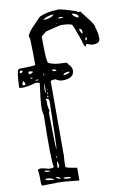

<svg xmlns="http://www.w3.org/2000/svg" viewBox="-123 -990 884 1343"><g transform="rotate(-10 319.0 -319.0)"><path d="M377.9 -918.9 384.8 -920.9Q418 -918.9 512.7 -886.7Q521.5 -877.9 530.3 -877.9L538.1 -880.9L601.6 -798.8Q624 -766.6 624 -751Q637.7 -709 637.7 -672.9Q637.7 -636.7 587.9 -636.7Q574.2 -636.7 544.9 -648.4H543.9Q539.1 -648.4 535.2 -633.8H531.2Q524.4 -633.8 510.7 -686.5Q472.7 -795.9 466.8 -797.9Q448.2 -809.6 387.7 -809.6H384.8L280.3 -784.2Q243.2 -757.8 243.2 -750Q243.2 -565.4 256.8 -565.4Q289.1 -544.9 376 -544.9Q391.6 -540 391.6 -531.2Q417 -508.8 417 -484.4Q417 -426.8 335 -426.8H332Q311.5 -426.8 287.1 -442.4L278.3 -443.4Q251 -440.4 251 -435.5V-252Q251 -209 251 95.7L248 134.8V171.9Q248 180.7 328.1 192.4V283.2Q229.5 271.5 175.8 271.5L65.4 273.4Q59.6 266.6 59.6 252.9V223.6Q59.6 181.6 54.7 164.1Q54.7 153.3 77.1 153.3Q90.8 153.3 129.9 165H150.4Q164.1 165 168 157.2V155.3Q155.3 125 162.1 -206.1Q155.3 -239.3 155.3 -260.7V-264.6Q155.3 -302.7 172.9 -435.5Q172.9 -440.4 148.4 -442.4H143.6Q85 -424.8 45.9 -424.8L25.4 -428.7Q31.2 -554.7 43 -554.7Q44.9 -559.6 52.7 -559.6H59.6Q164.1 -561.5 164.1 -566.4Q164.1 -652.3 162.6 -688.5Q161.1 -724.6 161.1 -744.1V-750L154.3 -773.4V-775.4Q170.9 -806.6 191.4 -828.1L254.9 -893.6Q312.5 -918.9 377.9 -918.9ZM273.4 -867.2V-866.2Q325.2 -866.2 348.6 -887.7V-891.6H345.7Q306.6 -891.6 273.4 -867.2ZM478.5 -869.1Q500 -841.8 521.5 -841.8V-852.5Q503.9 -874 483.4 -874H482.4Q478.5 -874 478.5 -869.1ZM379.9 -864.3V-862.3Q380.9 -857.4 389.6 -857.4H408.2L412.1 -860.4Q412.1 -866.2 391.6 -866.2ZM360.4 -826.2V-825.2H364.3L367.2 -828.1V-830.1H364.3ZM510.7 -761.7V-759.8Q510.7 -743.2 523.4 -727.5H528.3L530.3 -736.3Q527.3 -761.7 512.7 -761.7ZM540 -677.7 543.9 -674.8H548.8L550.8 -682.6V-698.2H548.8Q540 -691.4 540 -677.7ZM47.9 -536.1V-531.2L51.8 -527.3H58.6Q66.4 -531.2 70.3 -539.1L65.4 -544.9H61.5Q51.8 -544.9 47.9 -536.1ZM107.4 -524.4V-522.5Q107.4 -512.7 116.2 -508.8Q125 -508.8 140.6 -520.5Q140.6 -525.4 116.2 -529.3H113.3ZM273.4 -513.7V-510.7Q279.3 -500 293.9 -500H302.7V-503.9Q294.9 -513.7 280.3 -513.7ZM343.8 -498V-495.1H348.6V-498ZM209 -497.1V-486.3L211.9 -483.4L213.9 -484.4V-493.2L210 -497.1ZM118.2 -484.4 114.3 -479.5V-477.5L123 -476.6H127L129.9 -479.5Q129.9 -483.4 118.2 -484.4ZM346.7 -462.9 352.5 -460.9Q391.6 -467.8 391.6 -476.6V-479.5H382.8Q346.7 -476.6 346.7 -462.9ZM61.5 -469.7Q52.7 -456.1 52.7 -449.2V-443.4L56.6 -440.4H70.3L73.2 -443.4Q73.2 -459 61.5 -469.7ZM147.5 -459V-457H164.1L168 -460.9V-462.9H150.4ZM202.1 -422.9 198.2 -383.8 200.2 -361.3H203.1L205.1 -381.8V-422.9ZM216.8 -385.7V-380.9H220.7V-385.7ZM213.9 -361.3 211.9 -353.5V-349.6H213.9L218.8 -354.5V-361.3ZM210 -339.8 209 -337.9V-335.9L210 -327.1H215.8V-337.9ZM195.3 -313.5 200.2 -298.8 198.2 -281.2Q202.1 -238.3 209 -238.3L200.2 -220.7Q207 333 218.8 -286.1V-293Q218.8 -319.3 203.1 -319.3H198.2Q195.3 -319.3 195.3 -313.5ZM196.3 89.8V95.7L200.2 98.6H203.1L202.1 89.8ZM196.3 126Q193.4 141.6 193.4 167V168.9H200.2L205.1 164.1V144.5Q202.1 126 198.2 126ZM100.6 173.8V178.7Q100.6 183.6 123 185.5L136.7 184.6V180.7Q115.2 173.8 104.5 173.8ZM95.7 233.4V235.4Q95.7 243.2 152.3 247.1L154.3 246.1V244.1Q135.7 230.5 107.4 230.5H99.6ZM170.9 230.5V233.4Q183.6 247.1 193.4 247.1H203.1V246.1Q185.5 230.5 170.9 230.5ZM222.7 244.1V247.1Q222.7 253.9 248 255.9H270.5L273.4 252.9Q273.4 246.1 243.2 244.1Z"/></g></svg>

Font: Love Ya Like A Sister
Style: Regular
Weight: 400
Designer: Kimberly Geswein
Foundry: Kimberly Geswein
Version: Version 1.002 2007